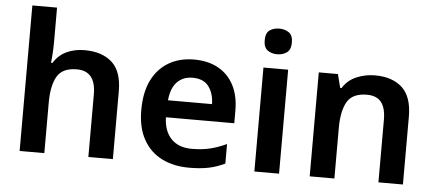

<svg xmlns="http://www.w3.org/2000/svg" viewBox="-51 -874 2261 999"><g transform="rotate(5 1079.5 -375.0)"><path d="M209 -582Q209 -549 207 -518Q205 -487 203 -471H210Q236 -513 278 -532.5Q320 -552 371 -552Q463 -552 515 -505Q567 -458 567 -354V0H439V-327Q439 -449 340 -449Q265 -449 237 -401Q209 -353 209 -264V0H80V-760H209Z M943 -553Q1017 -553 1070 -523.5Q1123 -494 1151.5 -439Q1180 -384 1180 -307V-241H823Q825 -169 863.5 -129Q902 -89 971 -89Q1023 -89 1065 -99Q1107 -109 1152 -130V-28Q1111 -8 1068 1Q1025 10 965 10Q885 10 823.5 -20.5Q762 -51 727 -113Q692 -175 692 -267Q692 -361 723.5 -424Q755 -487 811.5 -520Q868 -553 943 -553ZM944 -458Q894 -458 863 -426Q832 -394 826 -330H1056Q1055 -386 1028 -422Q1001 -458 944 -458Z M1435 -543V0H1306V-543ZM1371 -752Q1400 -752 1421 -737.5Q1442 -723 1442 -685Q1442 -648 1421 -633Q1400 -618 1371 -618Q1341 -618 1320.5 -633Q1300 -648 1300 -685Q1300 -723 1320.5 -737.5Q1341 -752 1371 -752Z M1888 -553Q1979 -553 2030.5 -505.5Q2082 -458 2082 -354V0H1954V-327Q1954 -388 1930 -418.5Q1906 -449 1855 -449Q1780 -449 1752 -401Q1724 -353 1724 -264V0H1595V-543H1695L1713 -472H1720Q1746 -514 1791.5 -533.5Q1837 -553 1888 -553Z"/></g></svg>

Font: Noto Sans Kawi SemiBold
Style: Regular
Weight: 600
Designer: Fadhl Haqq
Version: Version 1.000